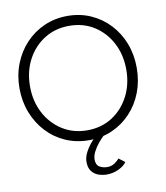

<svg xmlns="http://www.w3.org/2000/svg" viewBox="-95 -750 902 1041"><g transform="rotate(-10 356.5 -230.0)"><path d="M81 -330.5Q81 -249 115.2 -183.8Q149.5 -118.5 209.5 -80.5Q269.5 -42.5 346.5 -42.5Q424 -42.5 483.5 -80.5Q543 -118.5 577 -183.8Q611 -249 611 -330.5Q611 -412 577 -477Q543 -542 483.5 -579.8Q424 -617.5 346.5 -617.5Q269.5 -617.5 209.5 -579.8Q149.5 -542 115.2 -477Q81 -412 81 -330.5ZM23 -330.5Q23 -402.5 47.5 -464.8Q72 -527 115.8 -573.5Q159.5 -620 218.5 -646Q277.5 -672 346.5 -672Q416 -672 474.5 -646Q533 -620 576.8 -573.5Q620.5 -527 644.5 -464.8Q668.5 -402.5 668.5 -330.5Q668.5 -258 644.8 -195.8Q621 -133.5 577.2 -86.8Q533.5 -40 474.8 -14Q416 12 346.5 12Q276.5 12 217.5 -14Q158.5 -40 115 -86.8Q71.5 -133.5 47.2 -195.8Q23 -258 23 -330.5ZM409 212Q388 212 365.2 204.8Q342.5 197.5 327 178.5Q311.5 159.5 311.5 125Q311.5 99.5 326 72Q340.5 44.5 361.8 20.5Q383 -3.5 402.5 -20L429 0Q414 14 397.2 34.2Q380.5 54.5 368.8 77.2Q357 100 357 120.5Q357 150.5 375.8 161.5Q394.5 172.5 419 172.5Q441 172.5 458.5 161Q476 149.5 485 137L518.5 162.5Q507 181.5 475.5 196.8Q444 212 409 212Z"/></g></svg>

Font: League Spartan Thin Light
Style: Regular
Weight: 300
Version: Version 2.002